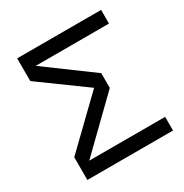

<svg xmlns="http://www.w3.org/2000/svg" viewBox="-164 -835 925 964"><g transform="rotate(-30 299.0 -352.5)"><path d="M67.4 0V-131.7L352.4 -407.4L354.4 -364.6L67.4 -573.3V-705H554V-625.8H129.4L396 -429.5V-343.9L124 -79.2H564V0Z"/></g></svg>

Font: TikTok Sans Light
Style: Regular
Weight: 300
Version: Version 4.000